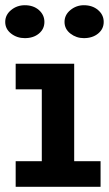

<svg xmlns="http://www.w3.org/2000/svg" viewBox="-32 -715 417 735"><path d="M128 -31V-471H252V-31ZM28 0V-98H353V0ZM28 -373V-471H220V-373ZM289 -569Q260 -569 237.5 -586.5Q215 -604 215 -631Q215 -658 237.5 -676.5Q260 -695 289 -695Q322 -695 343.5 -676.5Q365 -658 365 -631Q365 -604 343.5 -586.5Q322 -569 289 -569ZM63 -569Q33 -569 10.5 -586.5Q-12 -604 -12 -631Q-12 -658 10.5 -676.5Q33 -695 63 -695Q96 -695 117 -676.5Q138 -658 138 -631Q138 -604 117 -586.5Q96 -569 63 -569Z"/></svg>

Font: BioRhyme ExtraBold
Style: Bold
Weight: 700
Version: Version 1.600;gftools[0.9.33]